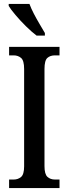

<svg xmlns="http://www.w3.org/2000/svg" viewBox="-20 -951 346 971"><path d="M26 0V-43H49Q71 -43 86.5 -56Q102 -69 102 -110V-602Q102 -645 86.5 -658Q71 -671 49 -671H26V-714H281V-671H258Q234 -671 219.5 -658Q205 -645 205 -602V-111Q205 -70 220 -56.5Q235 -43 258 -43H281V0ZM165 -771Q141 -789 112 -817.5Q83 -846 58.5 -875Q34 -904 24 -921V-931H129Q137 -909 151 -882Q165 -855 180.5 -829Q196 -803 207 -784V-771Z"/></svg>

Font: Noto Serif Tamil ExtraCondensed Medium
Style: Regular
Weight: 500
Width: 2
Designer: Indian Type Foundry, Tom Grace, and the Monotype Design Team
Foundry: Monotype Imaging Inc.
Version: Version 2.004; ttfautohint (v1.8.4.7-5d5b)